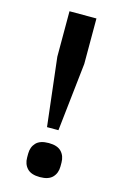

<svg xmlns="http://www.w3.org/2000/svg" viewBox="-111 -749 521 812"><g transform="rotate(15 149.0 -343.0)"><path d="M124 -200 89 -499V-698H207V-499L174 -200ZM149 12Q111 12 93.5 -6.5Q76 -25 76 -54V-71Q76 -100 93.5 -118.5Q111 -137 149 -137Q187 -137 204.5 -118.5Q222 -100 222 -71V-54Q222 -25 204.5 -6.5Q187 12 149 12Z"/></g></svg>

Font: IBM Plex Sans Hebrew Medm
Style: Regular
Weight: 500
Designer: Mike Abbink, Paul van der Laan, Pieter van Rosmalen, Yanek Iontef
Foundry: Bold Monday
Version: Version 1.3